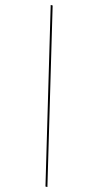

<svg xmlns="http://www.w3.org/2000/svg" viewBox="-135 -798 489 957"><g transform="rotate(15 109.5 -319.5)"><path d="M209 121 0 -760H10L219 121Z"/></g></svg>

Font: Noto Serif Display SemiCondensed Medium
Style: Regular
Weight: 500
Width: 4
Designer: Monotype Design Team
Foundry: Monotype Imaging Inc.
Version: Version 2.009